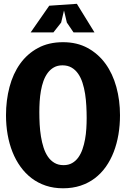

<svg xmlns="http://www.w3.org/2000/svg" viewBox="-20 -980 690 1008"><path d="M311 8.5Q262 8.5 220.8 -5.2Q179.5 -19 146.2 -44.2Q113 -69.5 87.8 -104.5Q62.5 -139.5 45.5 -182.2Q28.5 -225 20 -273.8Q11.5 -322.5 11.5 -375Q11.5 -453.5 30 -523.5Q48.5 -593.5 85.8 -645.5Q123 -697.5 179.2 -728Q235.5 -758.5 311 -758.5Q384.5 -758.5 440.2 -728Q496 -697.5 533.8 -645.5Q571.5 -593.5 590.8 -523.5Q610 -453.5 610 -375Q610 -322.5 601.8 -273.8Q593.5 -225 577 -182.2Q560.5 -139.5 535.8 -104.5Q511 -69.5 477.8 -44.2Q444.5 -19 402.8 -5.2Q361 8.5 311 8.5ZM435 -360.5Q435 -391.5 433.2 -424Q431.5 -456.5 426.8 -487.2Q422 -518 413.2 -545.2Q404.5 -572.5 390.2 -593Q376 -613.5 355.8 -625.2Q335.5 -637 308 -637Q282 -637 263 -626.2Q244 -615.5 230.5 -597.2Q217 -579 208.2 -554.8Q199.5 -530.5 194.8 -503.2Q190 -476 188.2 -447.2Q186.5 -418.5 186.5 -391.5Q186.5 -360 188.2 -327.2Q190 -294.5 195 -263.5Q200 -232.5 208.8 -205.2Q217.5 -178 231.5 -157.5Q245.5 -137 265.8 -125Q286 -113 313.5 -113Q339.5 -113 358.5 -123.8Q377.5 -134.5 391 -153.2Q404.5 -172 413 -196.5Q421.5 -221 426.5 -248.5Q431.5 -276 433.2 -304.8Q435 -333.5 435 -360.5ZM476 -810H366L331 -861.5L316 -925L301 -861.5L260.5 -810H141L238.5 -950L383.5 -960Z"/></svg>

Font: B612 Mono
Style: Bold
Weight: 700
Version: Version 1.005